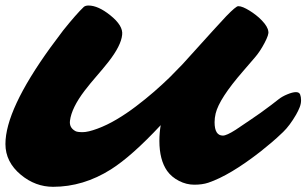

<svg xmlns="http://www.w3.org/2000/svg" viewBox="-23 -683 1133 710"><path d="M770.5 -231Q770.5 -181.6 801.3 -181.6Q814.9 -181.6 848.6 -203.1Q915 -247.6 940.4 -265.6L979.5 -294.4Q993.2 -304.7 1006.6 -315.4Q1020 -326.2 1039.6 -334.2Q1059.1 -342.3 1071.3 -342.3Q1083.5 -342.3 1086.9 -333.5Q1090.3 -324.7 1090.3 -312Q1090.3 -299.3 1085.2 -286.4Q1080.1 -273.4 1071.8 -258.8Q1048.3 -218.3 1023.9 -194.8Q999.5 -171.4 981.4 -156.2L940.9 -123Q827.1 -34.2 747.1 -7.3Q725.1 0 695.6 0Q666 0 638.7 -14.2Q611.3 -28.3 595.2 -50.8Q566.4 -91.8 566.4 -162.1Q566.4 -191.9 571.3 -220.2Q464.4 -105.5 387.2 -56.6Q285.2 7.8 173.3 7.8Q107.9 7.8 54.2 -36.6Q-2.9 -84 -2.9 -150.4Q-2.9 -276.9 163.1 -506.8L210.4 -570.3Q259.3 -631.3 287.1 -657.7Q293.5 -662.6 304.2 -662.6Q339.8 -662.6 384.8 -626.5Q433.1 -587.9 428.7 -554.2Q424.8 -514.2 377.9 -454.1Q357.4 -428.2 334.2 -401.6Q311 -375 290 -347.7Q241.7 -284.2 235.8 -236.8Q232.4 -210.9 255.9 -198.2Q262.7 -194.3 282.7 -194.3Q302.7 -194.3 337.6 -207.3Q372.6 -220.2 408.4 -241.5Q444.3 -262.7 479.7 -289.6Q515.1 -316.4 547.1 -344.2Q579.1 -372.1 606 -398.4L652.3 -445.8Q796.9 -606 813.5 -623Q849.6 -660.2 857.9 -660.2Q866.2 -660.2 876.7 -655.8Q887.2 -651.4 899.2 -644Q911.1 -636.7 923.1 -627.4Q935.1 -618.2 945.3 -607.4Q967.3 -584.5 969.2 -566.9Q972.2 -556.2 955.3 -524.2Q938.5 -492.2 918.9 -469.7L876 -419.9Q787.6 -318.4 774.4 -263.2Q770.5 -246.6 770.5 -231Z"/></svg>

Font: Sarina
Style: Regular
Weight: 400
Designer: James Grieshaber
Foundry: James Grieshaber
Version: Version 1.001